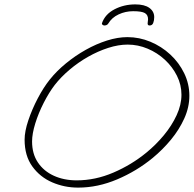

<svg xmlns="http://www.w3.org/2000/svg" viewBox="-20 -811 882 874"><path d="M596 -791Q638 -791 660 -775Q682 -759 682 -733Q682 -718 677.5 -706.5Q673 -695 661 -695Q652 -695 652 -704Q652 -709 653 -714Q654 -719 654 -723Q654 -743 639.5 -751.5Q625 -760 586 -760Q551 -760 520 -745.5Q489 -731 473 -704Q470 -699 465 -697Q460 -695 455 -695Q451 -695 447 -698Q443 -701 444 -705Q458 -746 501 -768.5Q544 -791 596 -791ZM335 43Q273 43 217.5 19Q162 -5 127 -53.5Q92 -102 92 -175Q92 -213 109 -263.5Q126 -314 152 -363.5Q178 -413 206 -448Q237 -487 279.5 -522Q322 -557 370 -584Q418 -611 467 -626.5Q516 -642 560 -642Q614 -642 664.5 -621Q715 -600 755 -563Q795 -526 818.5 -477.5Q842 -429 842 -375Q842 -323 819 -272Q796 -221 758.5 -175.5Q721 -130 675 -92Q602 -32 513.5 5.5Q425 43 336 43ZM329 10Q414 10 496.5 -25.5Q579 -61 646 -116Q690 -152 726 -195.5Q762 -239 784 -286.5Q806 -334 806 -380Q806 -425 785.5 -466Q765 -507 730.5 -539Q696 -571 652 -589.5Q608 -608 561 -608Q519 -608 472.5 -593Q426 -578 381 -552.5Q336 -527 296.5 -493.5Q257 -460 229 -424Q203 -390 179 -343Q155 -296 140.5 -249Q126 -202 126 -167Q126 -111 152.5 -71.5Q179 -32 225 -11Q271 10 329 10Z"/></svg>

Font: Oooh Baby
Style: Regular
Weight: 400
Designer: Robert E. Leuschke
Foundry: Robert E. Leuschke
Version: Version 1.011; ttfautohint (v1.8.3)